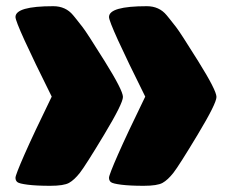

<svg xmlns="http://www.w3.org/2000/svg" viewBox="-20 -600 734 620"><path d="M30 -545Q30 -580 152 -580Q192 -580 216 -551Q219 -548 227 -537.5Q235 -527 247 -512Q259 -497 318 -402.5Q377 -308 377 -287Q377 -266 316.5 -165.5Q256 -65 238 -42Q220 -19 203 -9.5Q186 0 142 0Q98 0 70 -3.5Q42 -7 36 -12Q30 -17 30 -26Q30 -35 59 -101Q88 -167 147 -288Q30 -523 30 -545ZM332 -545Q332 -580 454 -580Q494 -580 518 -551Q521 -548 529 -537.5Q537 -527 549 -512Q561 -497 620 -402.5Q679 -308 679 -287Q679 -266 618.5 -165.5Q558 -65 540 -42Q522 -19 505 -9.5Q488 0 444 0Q400 0 372 -3.5Q344 -7 338 -12Q332 -17 332 -26Q332 -35 361 -101Q390 -167 449 -288Q332 -523 332 -545Z"/></svg>

Font: Titan One
Style: Regular
Weight: 400
Designer: Rodrigo Fuenzalida
Foundry: Rodrigo Fuenzalida
Version: Version 1.001